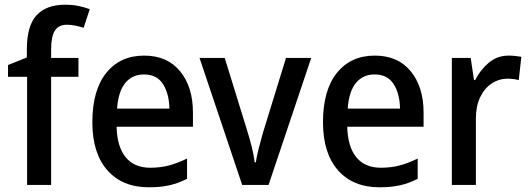

<svg xmlns="http://www.w3.org/2000/svg" viewBox="-20 -785 2248 815"><path d="M313 -459H197V0H95V-459H14V-509L94 -541V-575Q94 -676 135.5 -720.5Q177 -765 256 -765Q288 -765 314 -759.5Q340 -754 361 -746L335 -667Q319 -672 301 -676Q283 -680 264 -680Q229 -680 213 -655Q197 -630 197 -575V-539H313Z M592 -549Q690 -549 744.5 -482.5Q799 -416 799 -307V-247H475Q477 -162 513.5 -117.5Q550 -73 618 -73Q662 -73 698.5 -83Q735 -93 774 -112V-26Q737 -7 699 1.5Q661 10 612 10Q499 10 435.5 -62.5Q372 -135 372 -266Q372 -402 431 -475.5Q490 -549 592 -549ZM591 -469Q541 -469 511.5 -432.5Q482 -396 477 -324H699Q698 -387 672 -428Q646 -469 591 -469Z M1008 0 827 -539H934L1030 -228Q1040 -196 1049 -160Q1058 -124 1061 -96H1066Q1069 -119 1078 -154Q1087 -189 1096 -221L1194 -539H1301L1120 0Z M1571 -549Q1669 -549 1723.5 -482.5Q1778 -416 1778 -307V-247H1454Q1456 -162 1492.5 -117.5Q1529 -73 1597 -73Q1641 -73 1677.5 -83Q1714 -93 1753 -112V-26Q1716 -7 1678 1.5Q1640 10 1591 10Q1478 10 1414.5 -62.5Q1351 -135 1351 -266Q1351 -402 1410 -475.5Q1469 -549 1571 -549ZM1570 -469Q1520 -469 1490.5 -432.5Q1461 -396 1456 -324H1678Q1677 -387 1651 -428Q1625 -469 1570 -469Z M2140 -549Q2153 -549 2167 -547.5Q2181 -546 2193 -544L2182 -445Q2172 -448 2159 -449.5Q2146 -451 2135 -451Q2098 -451 2067 -430.5Q2036 -410 2018 -372Q2000 -334 2000 -282V0H1898V-539H1978L1992 -445H1997Q2019 -489 2055 -519Q2091 -549 2140 -549Z"/></svg>

Font: Noto Sans Tamil SemiCondensed Medium
Style: Regular
Weight: 500
Width: 4
Designer: Jelle Bosma - Monotype Design Team
Foundry: Monotype Imaging Inc.
Version: Version 2.004; ttfautohint (v1.8.4.7-5d5b)